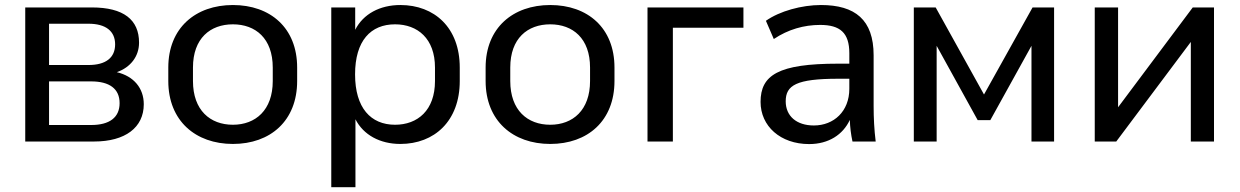

<svg xmlns="http://www.w3.org/2000/svg" viewBox="-20 -569 4984 772"><path d="M358.4 0C483.4 0 558.1 -56.2 558.1 -149.9C558.1 -214.8 517.6 -262.7 449.7 -278.8C504.4 -297.9 539.1 -341.8 539.1 -397.5C539.1 -489.7 477.1 -539.1 349.1 -539.1H81.5V0ZM177.2 -241.7H346.7C420.4 -241.7 460.9 -211.9 460.9 -154.3C460.9 -96.7 420.4 -66.4 346.7 -66.4H177.2ZM177.2 -473.6H335.9C405.3 -473.6 442.9 -443.8 442.9 -390.6C442.9 -336.9 405.3 -307.6 335.9 -307.6H177.2Z M916.5 9.8C1066.9 9.8 1174.8 -83 1174.8 -243.2V-297.4C1174.8 -457 1066.9 -548.8 916.5 -548.8C766.6 -548.8 656.7 -457 656.7 -297.4V-243.2C656.7 -83 766.6 9.8 916.5 9.8ZM916.5 -67.4C825.2 -67.4 755.9 -125.5 755.9 -243.2V-297.4C755.9 -414.6 825.2 -471.2 916.5 -471.2C1007.3 -471.2 1076.7 -414.6 1076.7 -297.4V-243.2C1076.7 -126 1007.3 -67.4 916.5 -67.4Z M1409.2 183.6V-89.4C1441.4 -26.4 1507.8 9.8 1589.8 9.8C1726.6 9.8 1828.6 -82.5 1828.6 -243.2V-297.4C1828.6 -458 1726.6 -548.8 1589.8 -548.8C1507.3 -548.8 1440.4 -512.7 1408.2 -449.2V-539.1H1312V183.6ZM1568.4 -67.4C1470.7 -67.4 1407.7 -135.3 1407.7 -270C1407.7 -405.3 1470.7 -471.2 1568.4 -471.2C1659.2 -471.2 1729 -413.6 1729 -297.4V-243.2C1729 -125.5 1659.2 -67.4 1568.4 -67.4Z M2192.4 9.8C2342.8 9.8 2450.7 -83 2450.7 -243.2V-297.4C2450.7 -457 2342.8 -548.8 2192.4 -548.8C2042.5 -548.8 1932.6 -457 1932.6 -297.4V-243.2C1932.6 -83 2042.5 9.8 2192.4 9.8ZM2192.4 -67.4C2101.1 -67.4 2031.7 -125.5 2031.7 -243.2V-297.4C2031.7 -414.6 2101.1 -471.2 2192.4 -471.2C2283.2 -471.2 2352.5 -414.6 2352.5 -297.4V-243.2C2352.5 -126 2283.2 -67.4 2192.4 -67.4Z M2685.5 0V-457.5H2969.2V-539.1H2583.5V0Z M3233.4 10.3C3312 10.3 3369.6 -27.8 3397 -86.9C3397.9 -58.1 3401.4 -28.8 3407.7 0H3501C3495.1 -47.4 3492.7 -95.2 3492.7 -142.1V-346.7C3492.7 -489.7 3418 -548.8 3280.8 -548.8C3203.6 -548.8 3114.7 -524.4 3059.6 -485.4L3091.3 -412.1C3148.9 -450.7 3212.4 -468.8 3277.8 -468.8C3357.4 -468.8 3395 -437.5 3395 -355V-313H3349.6C3109.4 -313 3038.1 -267.1 3038.1 -159.2C3038.1 -62 3117.7 10.3 3233.4 10.3ZM3252.4 -64.5C3182.6 -64.5 3139.2 -102.5 3139.2 -161.6C3139.2 -226.1 3181.6 -252.4 3350.6 -252.4H3395V-211.9C3395 -121.1 3332.5 -64.5 3252.4 -64.5Z M3746.1 0V-384.8L3911.1 -85.9H3961.9L4127.4 -384.8V0H4218.3V-539.1H4131.8L3936.5 -189L3742.2 -539.1H3654.3V0Z M4468.3 0 4768.1 -400.4V0H4861.3V-539.1H4775.9L4475.6 -137.7V-539.1H4381.8V0Z"/></svg>

Font: Winston
Style: Regular
Weight: 400
Designer: Vernon Adams, Kim Jin-seong, David Berlow, Cristiano Sobral
Foundry: The Winston Project Authors
Version: Version 3.004